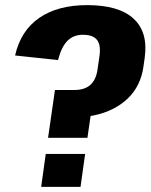

<svg xmlns="http://www.w3.org/2000/svg" viewBox="-20 -731 589 751"><path d="M541 -470Q536 -433 520.5 -401.5Q505 -370 480 -346Q455 -322 421.5 -305Q388 -288 346.5 -279.5Q305 -271 256 -271L342 -330L322 -192H168L195 -379H271Q312 -379 334.5 -400Q357 -421 362 -463L369 -511Q373 -539 368 -557.5Q363 -576 347.5 -585.5Q332 -595 304 -595Q267 -595 243.5 -571Q220 -547 207 -496L39 -514Q61 -611 133.5 -661Q206 -711 321 -711Q445 -711 502.5 -658Q560 -605 546 -505ZM313 -129 295 0H141L159 -129Z"/></svg>

Font: Pathway Extreme Condensed ExtraBold
Style: Italic
Weight: 800
Width: 3
Italic angle: -8°
Version: Version 1.001;gftools[0.9.26]